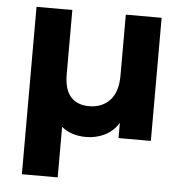

<svg xmlns="http://www.w3.org/2000/svg" viewBox="-50 -543 734 769"><g transform="rotate(5 317.0 -158.5)"><path d="M569 -495V0H439V-61Q417 -26 382.5 -9.5Q348 7 309 7Q249 7 210 -25V178H66V-495H210V-236Q210 -176 236 -146.5Q262 -117 310 -117Q362 -117 393.5 -150.5Q425 -184 425 -250V-495Z"/></g></svg>

Font: Montserrat Ace
Style: Bold
Weight: 700
Designer: Julieta Ulanovsky
Foundry: Julieta Ulanovsky
Version: Version 1